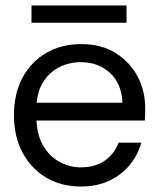

<svg xmlns="http://www.w3.org/2000/svg" viewBox="-20 -669 575 701"><path d="M275 12Q204 12 149 -20.5Q94 -53 62.5 -111.5Q31 -170 31 -248Q31 -327 62 -385Q93 -443 148.5 -475.5Q204 -508 277 -508Q350 -508 402 -475.5Q454 -443 482 -390.5Q510 -338 510 -276Q510 -266 510 -254.5Q510 -243 509 -229H94V-294H427Q424 -364 381.5 -403Q339 -442 275 -442Q232 -442 195 -423Q158 -404 135.5 -366Q113 -328 113 -271V-243Q113 -181 136 -140Q159 -99 196.5 -78.5Q234 -58 275 -58Q327 -58 362 -82Q397 -106 413 -148H496Q483 -102 453 -66Q423 -30 378.5 -9Q334 12 275 12ZM95 -586V-649H442V-586Z"/></svg>

Font: DM Sans 36pt
Style: Regular
Weight: 400
Designer: Colophon Foundry, Jonny Pinhorn
Foundry: Colophon Foundry
Version: Version 4.004;gftools[0.9.30]